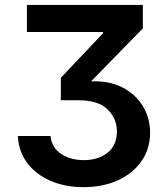

<svg xmlns="http://www.w3.org/2000/svg" viewBox="-20 -566 678 777"><path d="M318.4 191.4Q244.1 191.4 185.1 166Q126 140.6 90.8 94.2Q55.7 47.9 52.2 -15.6H184.6Q188.5 30.8 226.8 56.4Q265.1 82 319.3 82Q377.4 82 415.3 52Q453.1 22 453.1 -35.2Q453.1 -85.4 415.8 -122.8Q378.4 -160.2 298.8 -160.2H226.1V-251L397 -431.6V-436.5H88.9V-545.9H558.1V-451.2L348.6 -236.8Q421.4 -239.7 474.9 -212.4Q528.3 -185.1 557.9 -136.7Q587.4 -88.4 587.4 -29.3Q587.4 36.6 552.5 86.4Q517.6 136.2 456.8 163.8Q396 191.4 318.4 191.4Z"/></svg>

Font: Inter SemiBold
Style: Regular
Weight: 600
Designer: Rasmus Andersson
Foundry: rsms
Version: Version 4.001;git-9221beed3